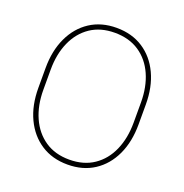

<svg xmlns="http://www.w3.org/2000/svg" viewBox="-130 -839 927 965"><g transform="rotate(20 333.0 -356.0)"><path d="M601.1 -408.7V-302.2Q601.1 -209.5 568.4 -139.2Q535.6 -68.8 475.6 -29.5Q415.5 9.8 333.5 9.8Q252 9.8 191.7 -29.5Q131.3 -68.8 98.1 -139.2Q64.9 -209.5 64.9 -302.2V-408.7Q64.9 -501.5 97.9 -571.8Q130.9 -642.1 190.9 -681.4Q251 -720.7 332.5 -720.7Q414.6 -720.7 474.9 -681.4Q535.2 -642.1 568.1 -571.8Q601.1 -501.5 601.1 -408.7ZM574.7 -302.2V-409.7Q574.7 -493.2 546.1 -557.4Q517.6 -621.6 463.4 -658Q409.2 -694.3 332.5 -694.3Q256.3 -694.3 202.6 -658Q148.9 -621.6 120.4 -557.4Q91.8 -493.2 91.8 -409.7V-302.2Q91.8 -218.8 120.6 -154.3Q149.4 -89.8 203.4 -53.2Q257.3 -16.6 333.5 -16.6Q410.2 -16.6 464.1 -53.2Q518.1 -89.8 546.4 -154.3Q574.7 -218.8 574.7 -302.2Z"/></g></svg>

Font: Vazirmatn UI FD Thin
Style: Regular
Weight: 100
Designer: Saber Rastikerdar
Foundry: Saber Rastikerdar
Version: Version 33.003